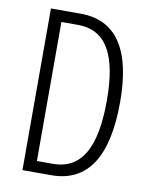

<svg xmlns="http://www.w3.org/2000/svg" viewBox="-81 -775 657 835"><g transform="rotate(10 247.0 -357.0)"><path d="M443 -365C443 -595 366 -714 207 -714H76V0H203C365 0 443 -125 443 -365ZM385 -362C385 -157 330 -50 201 -50H131V-664H204C332 -664 385 -558 385 -362Z"/></g></svg>

Font: Noto Sans Gujarati UI ExtraCondensed Light
Style: Regular
Weight: 300
Width: 2
Designer: Jelle Bosma - Monotype Design Team, Universal Thirst
Foundry: Monotype Imaging Inc.
Version: Version 2.106